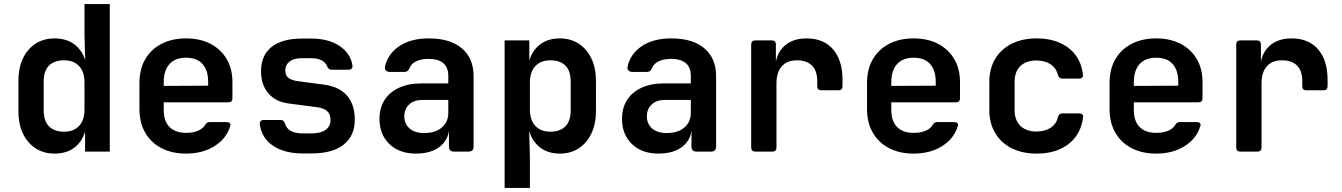

<svg xmlns="http://www.w3.org/2000/svg" viewBox="-20 -750 6640 950"><path d="M250.4 10Q170.2 10 120.7 -47Q71.2 -104.1 71.2 -200.4V-349.1Q71.2 -445.9 120.5 -503Q169.8 -560 250.4 -560Q323.7 -560 366.9 -513.6Q410.1 -467.3 410.1 -386.6L373.1 -439.1H401.9L398.1 -575.9V-730H523.2V0H401V-110.9H373.1L409.2 -163.4Q409.2 -82.9 366.5 -36.4Q323.7 10 250.4 10ZM296.8 -98.4Q345.2 -98.4 371.7 -127.3Q398.1 -156.1 398.1 -208.8V-341.2Q398.1 -393.9 371.7 -422.7Q345.2 -451.6 296.8 -451.6Q249.2 -451.6 222.7 -425.9Q196.3 -400.2 196.3 -346.2V-203.8Q196.3 -150.8 222.7 -124.6Q249.2 -98.4 296.8 -98.4Z M900.6 10Q830.9 10 778.9 -17.1Q726.9 -44.2 698.4 -93.7Q670 -143.2 670 -210V-340Q670 -407.2 698.4 -456.5Q726.9 -505.8 778.9 -532.9Q830.9 -560 900.6 -560Q970.3 -560 1021.7 -533.1Q1073.1 -506.2 1101.6 -457.8Q1130 -409.3 1130 -344.1V-263.8Q1130 -243.8 1110 -243.8H790.1V-205.9Q790.1 -150.1 819 -121.3Q847.9 -92.6 900.6 -92.6Q934.1 -92.6 958.7 -102.6Q983.4 -112.6 994.2 -131Q998.8 -138.4 1003.8 -142.1Q1008.8 -145.9 1016.8 -145.9H1101.1Q1112.1 -145.9 1117.1 -140.9Q1122.1 -135.9 1119.5 -127.3Q1101 -64.5 1041.9 -27.3Q982.8 10 900.6 10ZM1009.9 -315.3V-345.3Q1009.9 -402.1 982.2 -433.2Q954.6 -464.4 900.6 -464.4Q846.6 -464.4 818.4 -432.7Q790.1 -401 790.1 -344.1V-324.9L1018.6 -326.1Z M1477.4 9.2Q1386.6 9.2 1330.1 -29.5Q1273.7 -68.3 1265.5 -135.3Q1264.5 -156.3 1285.1 -156.3H1369.5Q1385.3 -156.3 1390.5 -137.9Q1396.5 -114.7 1418.9 -102.3Q1441.4 -89.9 1477.4 -89.9H1521.4Q1566.1 -89.9 1590.7 -107.2Q1615.3 -124.5 1615.3 -156.3Q1615.3 -185.9 1598.1 -200.9Q1581 -216 1545.6 -220L1408.8 -237.9Q1342.9 -246.4 1307.2 -289Q1271.5 -331.6 1271.5 -397.6Q1271.5 -476 1323.7 -517.6Q1375.8 -559.2 1473.9 -559.2H1519.7Q1604.8 -559.2 1659.4 -523Q1714.1 -486.9 1723.9 -426.1Q1725.3 -416.1 1720 -410.6Q1714.7 -405.1 1704.7 -405.1H1620Q1604.5 -405.1 1598.5 -422.6Q1591.1 -441.1 1571.1 -451.6Q1551.1 -462.1 1519.7 -462.1H1473.9Q1434.3 -462.1 1413 -445.8Q1391.7 -429.5 1391.7 -401.1Q1391.7 -376 1407.5 -364.3Q1423.4 -352.5 1452.9 -348.5L1582 -331.5Q1658.5 -321.5 1697 -276.9Q1735.5 -232.4 1735.5 -157.5Q1735.5 -78.2 1680.6 -34.5Q1625.7 9.2 1521.4 9.2Z M2038.5 10Q1955.3 10 1906.5 -37.5Q1857.6 -85 1857.6 -162Q1857.6 -215.9 1882.7 -255.1Q1907.7 -294.3 1954.3 -315.8Q2000.9 -337.3 2064.4 -337.3H2198.1V-375.6Q2198.1 -416.1 2173.5 -437.4Q2148.9 -458.6 2101 -458.6Q2065.4 -458.6 2040.9 -447.5Q2016.5 -436.4 2007.5 -415.7Q2003.3 -405 1997.1 -399.6Q1991 -394.2 1980.2 -394.2H1908.6Q1896.2 -394.2 1889.6 -401.2Q1882.9 -408.1 1884.9 -419.9Q1898.5 -482.9 1955.2 -521.5Q2011.9 -560 2102.2 -560Q2207.4 -560 2265.3 -510.8Q2323.2 -461.7 2323.2 -373.3V-24.7Q2323.2 0 2298.5 0H2226.1Q2201.4 0 2201.4 -24.7V-105.3H2181.2L2202.8 -122.9Q2202.8 -82.3 2182.8 -52.5Q2162.8 -22.6 2126.1 -6.3Q2089.4 10 2038.5 10ZM2078.7 -91.7Q2133.6 -91.7 2165.8 -118.8Q2198.1 -145.8 2198.1 -190.9V-255.6H2070.3Q2028.6 -255.6 2004.6 -233.2Q1980.6 -210.8 1980.6 -174.4Q1980.6 -137.1 2006.5 -114.4Q2032.3 -91.7 2078.7 -91.7Z M2476.8 180V-550H2599V-439.1H2626.9L2590.8 -386.6Q2590.8 -466.5 2633.8 -513.3Q2676.9 -560 2749.6 -560Q2803.4 -560 2843.6 -533.7Q2883.8 -507.5 2906.3 -460.3Q2928.8 -413.1 2928.8 -349.6V-200.9Q2928.8 -137.9 2906.5 -90.4Q2884.2 -42.9 2844 -16.5Q2803.8 10 2749.6 10Q2677.3 10 2634 -36.9Q2590.8 -83.9 2590.8 -163.4L2626.9 -110.3H2598.1L2601.9 25.9V180ZM2703.2 -98.4Q2750.8 -98.4 2777.3 -124.6Q2803.7 -150.8 2803.7 -203.8V-346.2Q2803.7 -400.2 2777.3 -425.9Q2750.8 -451.6 2703.2 -451.6Q2655.2 -451.6 2628.5 -422.7Q2601.9 -393.9 2601.9 -341.2V-208.8Q2601.9 -156.1 2628.5 -127.3Q2655.2 -98.4 2703.2 -98.4Z M3238.5 10Q3155.3 10 3106.5 -37.5Q3057.6 -85 3057.6 -162Q3057.6 -215.9 3082.7 -255.1Q3107.7 -294.3 3154.3 -315.8Q3200.9 -337.3 3264.4 -337.3H3398.1V-375.6Q3398.1 -416.1 3373.5 -437.4Q3348.9 -458.6 3301 -458.6Q3265.4 -458.6 3240.9 -447.5Q3216.5 -436.4 3207.5 -415.7Q3203.3 -405 3197.1 -399.6Q3191 -394.2 3180.2 -394.2H3108.6Q3096.2 -394.2 3089.6 -401.2Q3082.9 -408.1 3084.9 -419.9Q3098.5 -482.9 3155.2 -521.5Q3211.9 -560 3302.2 -560Q3407.4 -560 3465.3 -510.8Q3523.2 -461.7 3523.2 -373.3V-24.7Q3523.2 0 3498.5 0H3426.1Q3401.4 0 3401.4 -24.7V-105.3H3381.2L3402.8 -122.9Q3402.8 -82.3 3382.8 -52.5Q3362.8 -22.6 3326.1 -6.3Q3289.4 10 3238.5 10ZM3278.7 -91.7Q3333.6 -91.7 3365.8 -118.8Q3398.1 -145.8 3398.1 -190.9V-255.6H3270.3Q3228.6 -255.6 3204.6 -233.2Q3180.6 -210.8 3180.6 -174.4Q3180.6 -137.1 3206.5 -114.4Q3232.3 -91.7 3278.7 -91.7Z M3716.8 0Q3696.8 0 3696.8 -20V-530Q3696.8 -550 3716.8 -550H3799Q3819 -550 3819 -530V-439.1H3852.6L3816 -408.7Q3816 -478.6 3857.6 -519.3Q3899.1 -560 3970.9 -560Q4055.1 -560 4101.9 -505.9Q4148.7 -451.7 4148.7 -355V-323.3Q4148.7 -303.3 4128.7 -303.3H4043.6Q4023.6 -303.3 4023.6 -323.3V-349.1Q4023.6 -399.6 3997.7 -425.6Q3971.8 -451.6 3923.6 -451.6Q3874.5 -451.6 3848.2 -422Q3821.9 -392.4 3821.9 -337.1V-20Q3821.9 0 3801.9 0Z M4500.6 10Q4430.9 10 4378.9 -17.1Q4326.9 -44.2 4298.4 -93.7Q4270 -143.2 4270 -210V-340Q4270 -407.2 4298.4 -456.5Q4326.9 -505.8 4378.9 -532.9Q4430.9 -560 4500.6 -560Q4570.3 -560 4621.7 -533.1Q4673.1 -506.2 4701.6 -457.8Q4730 -409.3 4730 -344.1V-263.8Q4730 -243.8 4710 -243.8H4390.1V-205.9Q4390.1 -150.1 4419 -121.3Q4447.9 -92.6 4500.6 -92.6Q4534.1 -92.6 4558.7 -102.6Q4583.4 -112.6 4594.2 -131Q4598.8 -138.4 4603.8 -142.1Q4608.8 -145.9 4616.8 -145.9H4701.1Q4712.1 -145.9 4717.1 -140.9Q4722.1 -135.9 4719.5 -127.3Q4701 -64.5 4641.9 -27.3Q4582.8 10 4500.6 10ZM4609.9 -315.3V-345.3Q4609.9 -402.1 4582.2 -433.2Q4554.6 -464.4 4500.6 -464.4Q4446.6 -464.4 4418.4 -432.7Q4390.1 -401 4390.1 -344.1V-324.9L4618.6 -326.1Z M5108.6 10Q5038.5 10 4985.8 -16.5Q4933.1 -42.9 4904.1 -91.6Q4875.1 -140.3 4875.1 -205.9V-344.1Q4875.1 -410.7 4904.1 -458.9Q4933.1 -507.1 4985.8 -533.5Q5038.5 -560 5108.6 -560Q5205.8 -560 5267.1 -512.7Q5328.4 -465.3 5338 -382.2Q5341 -361.2 5319 -361.2H5235.6Q5218.8 -361.2 5214.6 -379.6Q5206 -413.7 5177.9 -432.2Q5149.8 -450.7 5108.6 -450.7Q5057.8 -450.7 5029 -423.4Q5000.2 -396 5000.2 -344.6V-205.9Q5000.2 -155 5029 -127.1Q5057.8 -99.3 5108.6 -99.3Q5150.4 -99.3 5178.5 -117.7Q5206.6 -136.1 5214.6 -170.4Q5218.8 -188.8 5235.6 -188.8H5319Q5341 -188.8 5339 -170.4Q5329 -86.1 5267.9 -38Q5206.8 10 5108.6 10Z M5700.6 10Q5630.9 10 5578.9 -17.1Q5526.9 -44.2 5498.4 -93.7Q5470 -143.2 5470 -210V-340Q5470 -407.2 5498.4 -456.5Q5526.9 -505.8 5578.9 -532.9Q5630.9 -560 5700.6 -560Q5770.3 -560 5821.7 -533.1Q5873.1 -506.2 5901.6 -457.8Q5930 -409.3 5930 -344.1V-263.8Q5930 -243.8 5910 -243.8H5590.1V-205.9Q5590.1 -150.1 5619 -121.3Q5647.9 -92.6 5700.6 -92.6Q5734.1 -92.6 5758.7 -102.6Q5783.4 -112.6 5794.2 -131Q5798.8 -138.4 5803.8 -142.1Q5808.8 -145.9 5816.8 -145.9H5901.1Q5912.1 -145.9 5917.1 -140.9Q5922.1 -135.9 5919.5 -127.3Q5901 -64.5 5841.9 -27.3Q5782.8 10 5700.6 10ZM5809.9 -315.3V-345.3Q5809.9 -402.1 5782.2 -433.2Q5754.6 -464.4 5700.6 -464.4Q5646.6 -464.4 5618.4 -432.7Q5590.1 -401 5590.1 -344.1V-324.9L5818.6 -326.1Z M6116.8 0Q6096.8 0 6096.8 -20V-530Q6096.8 -550 6116.8 -550H6199Q6219 -550 6219 -530V-439.1H6252.6L6216 -408.7Q6216 -478.6 6257.6 -519.3Q6299.1 -560 6370.9 -560Q6455.1 -560 6501.9 -505.9Q6548.7 -451.7 6548.7 -355V-323.3Q6548.7 -303.3 6528.7 -303.3H6443.6Q6423.6 -303.3 6423.6 -323.3V-349.1Q6423.6 -399.6 6397.7 -425.6Q6371.8 -451.6 6323.6 -451.6Q6274.5 -451.6 6248.2 -422Q6221.9 -392.4 6221.9 -337.1V-20Q6221.9 0 6201.9 0Z"/></svg>

Font: Pitagon Sans Mono
Style: Regular
Weight: 400
Monospace: yes
Designer: Travis Tran
Foundry: Pitagon
Version: Version 1.001;gftools[0.9.26]